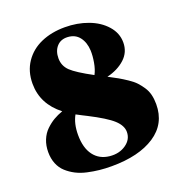

<svg xmlns="http://www.w3.org/2000/svg" viewBox="-131 -826 898 953"><g transform="rotate(-20 318.0 -350.0)"><path d="M429.7 -410.6Q460.9 -394.5 480 -383.5Q499 -372.6 522.7 -356.7Q546.4 -340.8 560.1 -326.2Q573.7 -311.5 586.7 -292.2Q599.6 -272.9 605.2 -250.2Q610.8 -227.5 610.8 -200.2Q610.8 -96.7 526.6 -41.3Q442.4 14.2 298.3 14.2Q264.6 14.2 234.1 11Q203.6 7.8 171.9 0.7Q140.1 -6.3 114.5 -19.5Q88.9 -32.7 68.4 -51.3Q47.9 -69.8 36.6 -97.4Q25.4 -125 25.4 -159.2Q25.4 -193.8 37.1 -222.7Q48.8 -251.5 69.3 -271.2Q89.8 -291 111.8 -304Q133.8 -316.9 160.2 -326.2Q68.4 -397.5 68.4 -504.9Q68.4 -569.8 100.8 -617.7Q133.3 -665.5 188.5 -689.7Q243.7 -713.9 314 -713.9Q379.9 -713.9 436.3 -692.9Q492.7 -671.9 527.3 -632.6Q562 -593.3 562 -543.9Q562 -492.7 524.7 -458.5Q487.3 -424.3 429.7 -410.6ZM311 -663.1Q274.9 -665 253.7 -641.4Q232.4 -617.7 232.4 -579.1Q232.4 -539.6 260.7 -512.2Q289.1 -484.9 372.1 -440.4Q385.3 -465.3 391.1 -499.3Q397 -533.2 396 -561Q394 -604.5 372.3 -632.8Q350.6 -661.1 311 -663.1ZM306.2 -36.1Q355.5 -31.2 391.1 -55.9Q426.8 -80.6 426.8 -120.6Q426.8 -153.8 392.8 -185.1Q358.9 -216.3 269 -262.2L248.5 -272.5Q228 -282.7 216.8 -289.1Q193.8 -248.5 193.8 -189Q193.8 -120.1 223.4 -80.8Q252.9 -41.5 306.2 -36.1Z"/></g></svg>

Font: Cinzel Black
Style: Regular
Weight: 900
Designer: Natanael Gama
Version: Version 1.001;PS 001.001;hotconv 1.0.56;makeotf.lib2.0.21325